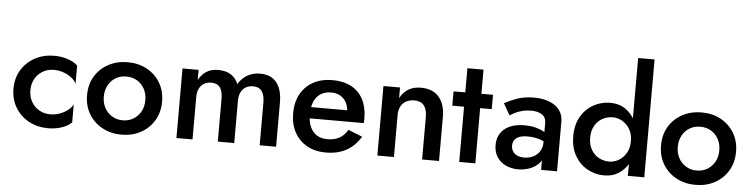

<svg xmlns="http://www.w3.org/2000/svg" viewBox="-46 -974 4640 1188"><g transform="rotate(5 2274.5 -380.5)"><path d="M147 -230Q147 -270 164.5 -301Q182 -332 212.5 -350Q243 -368 281 -368Q311 -368 339 -358.5Q367 -349 389 -332.5Q411 -316 422 -295V-407Q399 -429 360.5 -442Q322 -455 276 -455Q210 -455 157 -426.5Q104 -398 73 -347.5Q42 -297 42 -230Q42 -164 73 -113Q104 -62 157 -33.5Q210 -5 276 -5Q322 -5 360.5 -18Q399 -31 422 -54V-165Q411 -145 389.5 -128.5Q368 -112 340.5 -102Q313 -92 281 -92Q243 -92 212.5 -110Q182 -128 164.5 -159Q147 -190 147 -230Z M499 -230Q499 -164 529.5 -113Q560 -62 613 -33.5Q666 -5 732 -5Q799 -5 851.5 -33.5Q904 -62 934.5 -113Q965 -164 965 -230Q965 -297 934.5 -347.5Q904 -398 851.5 -426.5Q799 -455 732 -455Q666 -455 613 -426.5Q560 -398 529.5 -347.5Q499 -297 499 -230ZM603 -230Q603 -270 620 -301Q637 -332 666 -349Q695 -366 732 -366Q769 -366 798 -349Q827 -332 844 -301Q861 -270 861 -230Q861 -190 844 -159.5Q827 -129 798 -111.5Q769 -94 732 -94Q695 -94 666 -111.5Q637 -129 620 -159.5Q603 -190 603 -230Z M1692 -289Q1692 -342 1676.5 -379.5Q1661 -417 1631 -436.5Q1601 -456 1554 -456Q1511 -456 1476.5 -436.5Q1442 -417 1419 -379Q1405 -416 1373.5 -436Q1342 -456 1295 -456Q1252 -456 1222 -437.5Q1192 -419 1173 -383V-446H1073V-14H1173V-277Q1173 -308 1183.5 -329.5Q1194 -351 1213.5 -362.5Q1233 -374 1258 -374Q1296 -374 1313 -350Q1330 -326 1330 -277V-14H1432V-277Q1432 -308 1442.5 -329.5Q1453 -351 1472.5 -362.5Q1492 -374 1518 -374Q1555 -374 1572.5 -350Q1590 -326 1590 -277V-14H1692Z M2000 -5Q2075 -5 2128.5 -34.5Q2182 -64 2217 -122L2129 -157Q2109 -122 2078 -105Q2047 -88 2005 -88Q1965 -88 1938 -105Q1911 -122 1896.5 -155Q1882 -188 1883 -234Q1883 -281 1897.5 -313Q1912 -345 1938.5 -361.5Q1965 -378 2004 -378Q2036 -378 2060 -364Q2084 -350 2097.5 -324.5Q2111 -299 2111 -265Q2111 -258 2107.5 -248.5Q2104 -239 2101 -234L2132 -277H1840V-207H2220Q2220 -210 2220.5 -218.5Q2221 -227 2221 -235Q2221 -304 2195.5 -353.5Q2170 -403 2121.5 -429Q2073 -455 2005 -455Q1936 -455 1885.5 -427.5Q1835 -400 1807 -349.5Q1779 -299 1779 -230Q1779 -162 1806.5 -111.5Q1834 -61 1884 -33Q1934 -5 2000 -5Z M2599 -277V-14H2704V-289Q2704 -366 2665.5 -411Q2627 -456 2553 -456Q2509 -456 2476.5 -437Q2444 -418 2424 -380V-446H2321V-14H2424V-277Q2424 -306 2435.5 -328Q2447 -350 2468.5 -362Q2490 -374 2520 -374Q2560 -374 2579.5 -349.5Q2599 -325 2599 -277Z M2756 -451V-362H3001V-451ZM2829 -601V-19H2929V-601Z M3146 -148Q3146 -169 3156 -183Q3166 -197 3185.5 -205Q3205 -213 3237 -213Q3274 -213 3307 -203.5Q3340 -194 3369 -174V-225Q3360 -236 3339.5 -248.5Q3319 -261 3287.5 -270.5Q3256 -280 3213 -280Q3132 -280 3088 -243Q3044 -206 3044 -143Q3044 -99 3064.5 -68Q3085 -37 3120 -21Q3155 -5 3195 -5Q3233 -5 3269 -18.5Q3305 -32 3329 -60Q3353 -88 3353 -130L3338 -186Q3338 -153 3323 -129.5Q3308 -106 3283 -93.5Q3258 -81 3227 -81Q3203 -81 3185 -88.5Q3167 -96 3156.5 -111.5Q3146 -127 3146 -148ZM3114 -333Q3125 -340 3143.5 -350Q3162 -360 3189 -367Q3216 -374 3246 -374Q3265 -374 3282 -370Q3299 -366 3312 -357.5Q3325 -349 3331.5 -336Q3338 -323 3338 -302V-14H3437V-322Q3437 -365 3414 -395Q3391 -425 3350 -440.5Q3309 -456 3256 -456Q3195 -456 3149 -439Q3103 -422 3073 -405Z M3876 -756V-24H3978V-756ZM3518 -239Q3518 -169 3547 -118.5Q3576 -68 3624.5 -41Q3673 -14 3728 -14Q3783 -14 3823.5 -41.5Q3864 -69 3888 -119.5Q3912 -170 3912 -239Q3912 -310 3888 -360Q3864 -410 3823.5 -437.5Q3783 -465 3728 -465Q3673 -465 3624.5 -438Q3576 -411 3547 -361Q3518 -311 3518 -239ZM3623 -239Q3623 -283 3641 -314Q3659 -345 3688.5 -361Q3718 -377 3753 -377Q3783 -377 3811 -361Q3839 -345 3857.5 -314.5Q3876 -284 3876 -239Q3876 -195 3857.5 -164.5Q3839 -134 3811 -118Q3783 -102 3753 -102Q3718 -102 3688.5 -118Q3659 -134 3641 -165Q3623 -196 3623 -239Z M4064 -230Q4064 -164 4094.5 -113Q4125 -62 4178 -33.5Q4231 -5 4297 -5Q4364 -5 4416.5 -33.5Q4469 -62 4499.5 -113Q4530 -164 4530 -230Q4530 -297 4499.5 -347.5Q4469 -398 4416.5 -426.5Q4364 -455 4297 -455Q4231 -455 4178 -426.5Q4125 -398 4094.5 -347.5Q4064 -297 4064 -230ZM4168 -230Q4168 -270 4185 -301Q4202 -332 4231 -349Q4260 -366 4297 -366Q4334 -366 4363 -349Q4392 -332 4409 -301Q4426 -270 4426 -230Q4426 -190 4409 -159.5Q4392 -129 4363 -111.5Q4334 -94 4297 -94Q4260 -94 4231 -111.5Q4202 -129 4185 -159.5Q4168 -190 4168 -230Z"/></g></svg>

Font: SpinnyJost
Style: Regular
Weight: 500
Version: Version 3.710